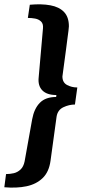

<svg xmlns="http://www.w3.org/2000/svg" viewBox="-51 -708 406 889"><path d="M-31 159 -23 98Q-5 98 12.5 94Q30 90 44 77Q58 64 63 39L98 -156Q107 -205 133.5 -232Q160 -259 209 -259L210 -268Q166 -268 145 -289.5Q124 -311 128 -349L148 -577Q150 -598 139 -608.5Q128 -619 111.5 -622Q95 -625 78 -625L87 -686Q141 -691 182 -683.5Q223 -676 245.5 -652.5Q268 -629 268 -586Q268 -581 266 -565.5Q264 -550 261 -527.5Q258 -505 254.5 -477Q251 -449 246.5 -417.5Q242 -386 238 -354Q238 -326 259.5 -314.5Q281 -303 307 -303L296 -224Q269 -224 242.5 -211.5Q216 -199 211 -168L183 36Q176 88 146.5 116.5Q117 145 71.5 154.5Q26 164 -31 159Z"/></svg>

Font: Chivo Medium
Style: Bold Italic
Weight: 700
Italic angle: -8.05°
Version: Version 2.002